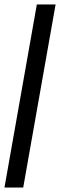

<svg xmlns="http://www.w3.org/2000/svg" viewBox="-29 -740 269 860"><path d="M-9 100 136 -720H220L75 100Z"/></svg>

Font: DM Sans 36pt
Style: Italic
Weight: 400
Italic angle: -10°
Designer: Colophon Foundry, Jonny Pinhorn
Foundry: Colophon Foundry
Version: Version 4.004;gftools[0.9.30]